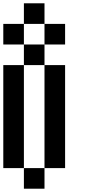

<svg xmlns="http://www.w3.org/2000/svg" viewBox="-20 -1145 540 1165"><path d="M0 -125V-750H125V-125ZM0 -875V-1000H125V-875ZM125 -125H250V0H125ZM125 -875H250V-750H125ZM125 -1000V-1125H250V-1000ZM250 -125V-750H375V-125ZM250 -875V-1000H375V-875Z"/></svg>

Font: GalmuriMono7 Regular
Style: Regular
Weight: 400
Designer: Lee Minseo (quiple)
Version: Version 2.399;hotconv 1.1.1;makeotfexe 2.6.0 DEVELOPMENT